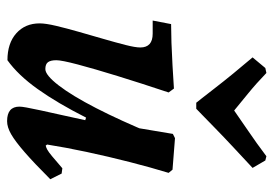

<svg xmlns="http://www.w3.org/2000/svg" viewBox="-135 -625 772 542"><g transform="rotate(90 251.0 -354.0)"><path d="M150 11Q102 11 74 -14Q46 -39 46 -80Q46 -97 53 -126.5Q60 -156 70 -191Q80 -226 90 -260.5Q100 -295 107 -322.5Q114 -350 114 -364Q114 -399 75 -399H38L48 -451Q70 -451 100.5 -452Q131 -453 165 -455Q199 -457 230 -459L241 -444Q215 -366 194.5 -299.5Q174 -233 162 -187.5Q150 -142 150 -127Q150 -111 155.5 -103.5Q161 -96 175 -96Q192 -96 221 -133.5Q250 -171 285 -239Q320 -307 358 -399L336 -203L312 -211Q271 -130 231.5 -74.5Q192 -19 150 11ZM322 12Q281 12 281 -23Q281 -29 283.5 -43Q286 -57 291.5 -82.5Q297 -108 306 -148Q315 -188 327 -244L331 -295L358 -456L370 -462L459 -455L468 -444Q453 -395 437.5 -334.5Q422 -274 409 -213Q396 -152 388 -101L391 -97Q396 -98 402.5 -101.5Q409 -105 421 -115Q433 -125 455 -144L470 -142L486 -110Q440 -64 409.5 -37.5Q379 -11 359 0.5Q339 12 322 12ZM172 -717 186 -720Q216 -691 245 -667.5Q274 -644 292 -629Q313 -644 348.5 -668Q384 -692 421 -720L433 -717L454 -681Q425 -654 395.5 -626.5Q366 -599 341.5 -575Q317 -551 302 -536.5Q287 -522 287 -522H270Q270 -522 258.5 -536.5Q247 -551 228.5 -575Q210 -599 187.5 -626.5Q165 -654 142 -681Z"/></g></svg>

Font: Alegreya SemiBold
Style: Italic
Weight: 600
Italic angle: -7°
Designer: Juan Pablo del Peral
Foundry: Huerta Tipografica
Version: Version 2.009